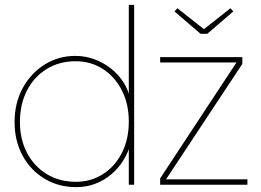

<svg xmlns="http://www.w3.org/2000/svg" viewBox="-20 -760 1073 790"><path d="M40 -258Q40 -337 74 -398.5Q108 -460 164.5 -495Q221 -530 290 -530Q330 -530 367.5 -516.5Q405 -503 436 -478.5Q467 -454 488 -421.5Q509 -389 516 -350L510 -353V-740H532V0H510V-172L519 -175Q509 -135 488 -101Q467 -67 437 -42Q407 -17 371 -3.5Q335 10 294 10Q221 10 163.5 -24.5Q106 -59 73 -119.5Q40 -180 40 -258ZM510 -260Q510 -332 481.5 -388Q453 -444 403.5 -476Q354 -508 291 -508Q224 -508 172 -476Q120 -444 91 -387.5Q62 -331 62 -258Q62 -187 91 -131.5Q120 -76 172 -44Q224 -12 293 -12Q354 -12 403.5 -43.5Q453 -75 481.5 -131Q510 -187 510 -260ZM639 0V-26L953 -503H639V-525H977V-497L663 -22H998V0ZM805 -621 698 -713 710 -726 819 -640 928 -726 940 -713 833 -621Z"/></svg>

Font: Mach Thin
Style: Regular
Weight: 250
Version: Version 1.002